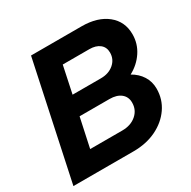

<svg xmlns="http://www.w3.org/2000/svg" viewBox="-157 -850 994 1001"><g transform="rotate(-30 340.0 -350.0)"><path d="M6 0 155 -700H459.2Q554.8 -700 611.8 -654.3Q668.7 -608.6 668.7 -531.8Q668.7 -475.2 637.7 -428.6Q606.7 -382 555.1 -354.4Q593.2 -333.1 614.5 -299.4Q635.8 -265.7 635.8 -223.6Q635.8 -159.6 600.7 -108.9Q565.7 -58.3 505.4 -29.1Q445.1 0 368.4 0ZM240.5 -414.8H411.2Q458.2 -414.8 488.9 -441Q519.5 -467.2 519.5 -507.6Q519.5 -540.1 496.7 -558.3Q473.9 -576.6 434.5 -576.6H274.7ZM178.1 -123.4H371.7Q422.9 -123.4 455.9 -151.7Q488.8 -180 488.8 -224.1Q488.8 -258.8 464.1 -278.9Q439.3 -299 395.7 -299H215.8Z"/></g></svg>

Font: Red Hat Display VF
Style: Italic
Weight: 300
Italic angle: -12°
Designer: Pentagram, MCKL
Foundry: Pentagram, MCKL
Version: Version 1.010